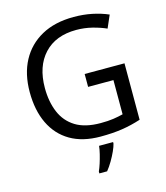

<svg xmlns="http://www.w3.org/2000/svg" viewBox="-134 -827 997 1150"><g transform="rotate(-15 364.0 -251.5)"><path d="M407 -377H654V-27Q596 -8 537 1Q478 10 403 10Q292 10 216 -34.5Q140 -79 100.5 -161.5Q61 -244 61 -357Q61 -469 105 -551Q149 -633 231.5 -678.5Q314 -724 431 -724Q491 -724 544.5 -713Q598 -702 644 -682L610 -604Q572 -621 524.5 -633Q477 -645 426 -645Q298 -645 226.5 -568Q155 -491 155 -357Q155 -272 182.5 -206.5Q210 -141 269 -104.5Q328 -68 424 -68Q471 -68 504 -73Q537 -78 564 -85V-297H407ZM466 70Q462 88 449.5 115.5Q437 143 420.5 171Q404 199 386 221H338V209Q346 192 354.5 165.5Q363 139 370 110.5Q377 82 379 61H466Z"/></g></svg>

Font: Noto Sans Sharada
Style: Regular
Weight: 400
Designer: Monotype Design Team
Foundry: Monotype Imaging Inc.
Version: Version 2.006; ttfautohint (v1.8.4.7-5d5b)